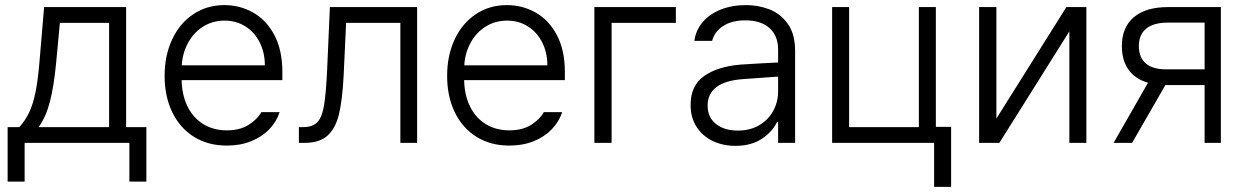

<svg xmlns="http://www.w3.org/2000/svg" viewBox="-20 -558 4861 750"><path d="M9.8 -61.5H55.7Q78.6 -86.9 93.8 -118.7Q108.9 -150.4 118.4 -196.5Q127.9 -242.7 133.8 -311.5L152.3 -530.3H472.7V-61.5H551.8V151.4H485.4V0H76.2V151.4H9.8ZM406.2 -61.5V-468.8H213.9L199.2 -311.5Q190.4 -220.7 175 -160.9Q159.7 -101.1 130.9 -61.5Z M623 -261.7Q623 -341.3 652.6 -404.3Q682.1 -467.3 735.4 -502.7Q788.6 -538.1 856.4 -538.1Q916.5 -538.1 968.3 -509.3Q1020 -480.5 1051.5 -421.4Q1083 -362.3 1083 -276.4V-245.1H689.5Q690.9 -185.5 712.9 -141.4Q734.9 -97.2 774.4 -73Q814 -48.8 866.2 -48.8Q916.5 -48.8 950.4 -69.8Q984.4 -90.8 1001 -120.1H1072.3Q1060.5 -83 1032 -53.2Q1003.4 -23.4 960.9 -6.3Q918.5 10.7 866.2 10.7Q792.5 10.7 737.5 -23.7Q682.6 -58.1 652.8 -119.9Q623 -181.6 623 -261.7ZM1014.6 -302.7Q1014.6 -352.1 994.6 -392.1Q974.6 -432.1 938.7 -454.8Q902.8 -477.5 857.4 -477.5Q810.5 -477.5 773.4 -454.1Q736.3 -430.7 714.6 -390.6Q692.9 -350.6 689.9 -302.7Z M1147.5 -61.5H1164.1Q1201.2 -61.5 1219.5 -80.6Q1237.8 -99.6 1245.6 -145.3Q1253.4 -190.9 1257.8 -284.2L1268.6 -530.3H1609.4V0H1543.9V-468.8H1332L1322.3 -261.7Q1317.4 -167.5 1304.2 -112.3Q1291 -57.1 1259.8 -28.6Q1228.5 0 1170.9 0H1147.5Z M1726.6 -261.7Q1726.6 -341.3 1756.1 -404.3Q1785.6 -467.3 1838.9 -502.7Q1892.1 -538.1 1960 -538.1Q2020 -538.1 2071.8 -509.3Q2123.5 -480.5 2155 -421.4Q2186.5 -362.3 2186.5 -276.4V-245.1H1793Q1794.4 -185.5 1816.4 -141.4Q1838.4 -97.2 1877.9 -73Q1917.5 -48.8 1969.7 -48.8Q2020 -48.8 2054 -69.8Q2087.9 -90.8 2104.5 -120.1H2175.8Q2164.1 -83 2135.5 -53.2Q2106.9 -23.4 2064.5 -6.3Q2022 10.7 1969.7 10.7Q1896 10.7 1841.1 -23.7Q1786.1 -58.1 1756.3 -119.9Q1726.6 -181.6 1726.6 -261.7ZM2118.2 -302.7Q2118.2 -352.1 2098.1 -392.1Q2078.1 -432.1 2042.2 -454.8Q2006.3 -477.5 1960.9 -477.5Q1914.1 -477.5 1877 -454.1Q1839.8 -430.7 1818.1 -390.6Q1796.4 -350.6 1793.5 -302.7Z M2620.1 -468.8H2369.1V0H2301.8V-530.3H2620.1Z M2873 -305.7Q2907.2 -308.1 2949 -310.3Q2990.7 -312.5 3019.5 -314V-364.3Q3019.5 -418 2986.1 -448.2Q2952.6 -478.5 2890.6 -478.5Q2839.4 -478.5 2805.4 -456.8Q2771.5 -435.1 2761.7 -398.4H2692.4Q2697.8 -439.9 2724.9 -471.7Q2752 -503.4 2795.9 -520.8Q2839.8 -538.1 2894.5 -538.1Q2940.4 -538.1 2983.6 -522.2Q3026.9 -506.3 3056.4 -466.3Q3085.9 -426.3 3085.9 -358.4V0H3019.5V-82H3015.6Q2997.1 -43 2955.6 -15.6Q2914.1 11.7 2852.5 11.7Q2803.7 11.7 2763.9 -7.3Q2724.1 -26.4 2700.9 -62.5Q2677.7 -98.6 2677.7 -148.4Q2677.7 -224.1 2730.7 -261.2Q2783.7 -298.3 2873 -305.7ZM2862.3 -47.9Q2909.7 -47.9 2945.3 -68.6Q2981 -89.4 3000.2 -124.5Q3019.5 -159.7 3019.5 -202.1V-258.8L2882.8 -249Q2813 -244.1 2778.6 -217.8Q2744.1 -191.4 2744.1 -145.5Q2744.1 -99.6 2776.9 -73.7Q2809.6 -47.9 2862.3 -47.9Z M3635.7 -62.5H3695.3V171.9H3628.9V0H3230.5V-530.3H3296.9V-61.5H3569.3V-530.3H3635.7Z M4145.5 -530.3H4223.6V0H4157.2V-435.5L3883.8 0H3804.7V-530.3H3872.1V-94.7Z M4685.5 -225.6H4535.2H4532.2L4402.3 0H4330.1L4464.4 -234.9Q4414.6 -249 4388.4 -285.6Q4362.3 -322.3 4362.3 -377.9Q4362.3 -451.2 4408.9 -490.7Q4455.6 -530.3 4542 -530.3H4749V0H4685.5ZM4535.2 -287.1H4685.5V-469.7H4542Q4486.3 -469.7 4457.5 -446.3Q4428.7 -422.9 4428.7 -377.9Q4428.7 -333.5 4455.8 -310.3Q4482.9 -287.1 4535.2 -287.1Z"/></svg>

Font: Pretendard Std Light
Style: Regular
Weight: 300
Designer: Base glyphs from Inter by Rasmus Andersson; Hangeul glyphs from Noto Sans CJK(Source Han Sans) by Jang Soo-young and Kan
Foundry: Kil Hyung-jin
Version: Version 1.309